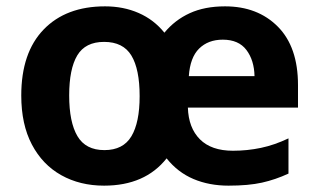

<svg xmlns="http://www.w3.org/2000/svg" viewBox="-20 -575 1005 605"><path d="M689 -555Q792 -555 855.5 -491Q919 -427 919 -307V-236H572Q574 -172 610 -136Q646 -100 714 -100Q759 -100 802 -109Q845 -118 889 -139V-28Q848 -9 805.5 0.5Q763 10 700 10Q639 10 589.5 -11Q540 -32 505 -76Q437 10 308 10Q232 10 173 -23Q114 -56 80.5 -119.5Q47 -183 47 -274Q47 -409 117.5 -482Q188 -555 311 -555Q369 -555 417 -534Q465 -513 498 -472Q531 -512 578 -533.5Q625 -555 689 -555ZM682 -450Q636 -450 607.5 -422Q579 -394 575 -335H782Q781 -385 756.5 -417.5Q732 -450 682 -450ZM308 -443Q249 -443 223.5 -400.5Q198 -358 198 -274Q198 -190 224 -146Q250 -102 309 -102Q368 -102 394 -145.5Q420 -189 420 -272Q420 -357 394 -400Q368 -443 308 -443Z"/></svg>

Font: Noto Sans Syriac
Style: Bold
Weight: 700
Designer: Patrick Giasson and the Monotype Design Team
Foundry: Monotype Imaging Inc.
Version: Version 3.000; ttfautohint (v1.8.4.7-5d5b)